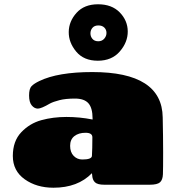

<svg xmlns="http://www.w3.org/2000/svg" viewBox="-20 -862 843 898"><path d="M412 -525Q738 -525 741 -313Q743 -223 743 -148Q743 -73 742 -47Q741 -21 728.5 -9.5Q716 2 680 2H468Q436 2 424 -9.5Q412 -21 411 -44Q411 -45 410.5 -47.5Q410 -50 410 -52Q344 16 230 16Q151 16 95.5 -23.5Q40 -63 40 -132.5Q40 -202 79.5 -243.5Q119 -285 173.5 -300Q228 -315 290.5 -315Q353 -315 413 -303V-307Q413 -357 393.5 -379Q374 -401 330.5 -401Q287 -401 258 -393.5Q229 -386 214 -378Q173 -354 157 -354Q141 -354 128.5 -369Q116 -384 116 -415.5Q116 -447 127.5 -459Q139 -471 164 -483Q251 -525 412 -525ZM365 -116Q409 -116 410 -133Q412 -166 412 -220Q412 -241 380 -241Q348 -241 328 -225.5Q308 -210 308 -180Q308 -150 324.5 -133Q341 -116 365 -116ZM468 -733Q458 -743 440 -743Q422 -743 412.5 -732Q403 -721 403 -706Q403 -691 412.5 -680Q422 -669 439.5 -669Q457 -669 467.5 -681Q478 -693 478 -708Q478 -723 468 -733ZM577.5 -715.5Q578 -665 540.5 -621.5Q503 -578 437.5 -578Q372 -578 336.5 -620.5Q301 -663 301.5 -712.5Q302 -762 338 -802Q374 -842 438.5 -842Q503 -842 540 -804Q577 -766 577.5 -715.5Z"/></svg>

Font: Chango
Style: Regular
Weight: 400
Designer: Manuel Lupez
Foundry: Fontstage
Version: Version 1.001